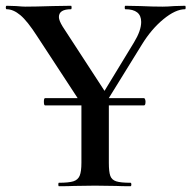

<svg xmlns="http://www.w3.org/2000/svg" viewBox="-20 -645 663 665"><path d="M132 -293Q132 -305 136 -305H479Q481 -305 482.5 -301Q484 -297 484 -293Q484 -280 479 -280H136Q132 -280 132 -293ZM469 -569Q469 -613 414 -613Q412 -613 412 -619Q412 -625 414 -625L466 -624Q508 -622 543 -622Q560 -622 584 -624L621 -625Q623 -625 623 -619Q623 -613 621 -613Q588 -613 546 -578.5Q504 -544 471 -490L332 -265L312 -281L444 -498Q469 -539 469 -569ZM3 -613Q0 -613 0 -619Q0 -625 3 -625L36 -624Q58 -622 68 -622Q101 -622 163 -624L226 -625Q228 -625 228 -619Q228 -613 226 -613Q184 -613 184 -586Q184 -574 197 -553L350 -318L270 -273L109 -519Q75 -572 50.5 -592.5Q26 -613 3 -613ZM357 -319V-81Q357 -50 362 -36Q367 -22 382.5 -17Q398 -12 432 -12Q435 -12 435 -6Q435 0 432 0Q400 0 382 -1L309 -2L237 -1Q217 0 184 0Q182 0 182 -6Q182 -12 184 -12Q218 -12 234 -17Q250 -22 256 -36.5Q262 -51 262 -81V-310Z"/></svg>

Font: Cormorant Unicase SemiBold
Style: Regular
Weight: 600
Designer: Christian Thalmann (Catharsis Fonts)
Foundry: Catharsis Fonts
Version: Version 4.000